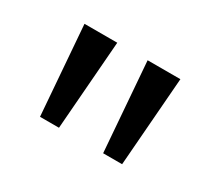

<svg xmlns="http://www.w3.org/2000/svg" viewBox="-64 -826 537 482"><g transform="rotate(30 204.0 -585.0)"><path d="M160 -714 140 -456H85L65 -714ZM343 -714 323 -456H268L248 -714Z"/></g></svg>

Font: Noto Sans Ogham
Style: Regular
Weight: 400
Designer: Monotype Design Team
Foundry: Monotype Imaging Inc.
Version: Version 2.001; ttfautohint (v1.8.4.7-5d5b)